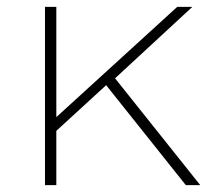

<svg xmlns="http://www.w3.org/2000/svg" viewBox="-20 -539 605 559"><path d="M289 -291 144 -158V0H111V-519H144V-198L496 -519H540L315 -311L563 0H521Z"/></svg>

Font: Montserrat Alternates ExLight
Style: Regular
Weight: 275
Designer: Julieta Ulanovsky
Foundry: Julieta Ulanovsky
Version: Version 7.200